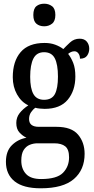

<svg xmlns="http://www.w3.org/2000/svg" viewBox="-20 -779 510 1037"><path d="M200 238Q106 238 59 200.5Q12 163 12 95Q12 37 44.5 5Q77 -27 123 -35Q102 -45 85 -63.5Q68 -82 68 -115Q68 -145 86 -168Q104 -191 133 -210Q95 -228 72 -269Q49 -310 49 -362Q49 -448 91.5 -497.5Q134 -547 221 -547Q253 -547 278.5 -537.5Q304 -528 322 -514Q336 -529 358 -549.5Q380 -570 410 -570Q436 -570 449 -554Q462 -538 462 -516Q462 -495 450.5 -478.5Q439 -462 412 -462Q412 -479 403.5 -490.5Q395 -502 382 -502Q372 -502 363.5 -498Q355 -494 348 -488Q364 -468 375.5 -439Q387 -410 387 -366Q387 -290 346 -240.5Q305 -191 221 -191Q211 -191 195.5 -192.5Q180 -194 171 -197Q158 -188 147.5 -172.5Q137 -157 137 -136Q137 -94 190 -94H285Q366 -94 401.5 -52Q437 -10 437 52Q437 138 379 188Q321 238 200 238ZM218 -240Q260 -240 276.5 -271Q293 -302 293 -365Q293 -431 276 -464Q259 -497 218 -497Q178 -497 160.5 -463Q143 -429 143 -364Q143 -302 160.5 -271Q178 -240 218 -240ZM202 188Q287 188 320 154.5Q353 121 353 71Q353 28 332.5 11.5Q312 -5 273 -5H182Q161 -5 141 3Q121 11 108 31Q95 51 95 89Q95 133 120.5 160.5Q146 188 202 188ZM219 -637Q193 -637 176.5 -651Q160 -665 160 -698Q160 -732 176.5 -745.5Q193 -759 219 -759Q243 -759 261 -745.5Q279 -732 279 -698Q279 -665 261 -651Q243 -637 219 -637Z"/></svg>

Font: Noto Serif Tamil Condensed Medium
Style: Italic
Weight: 500
Width: 3
Italic angle: -12°
Designer: Indian Type Foundry, Tom Grace, and the Monotype Design Team
Foundry: Monotype Imaging Inc.
Version: Version 2.003; ttfautohint (v1.8.4.7-5d5b)